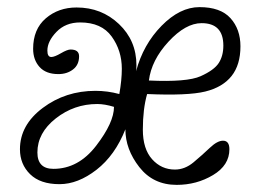

<svg xmlns="http://www.w3.org/2000/svg" viewBox="-20 -505 731 539"><path d="M393 -241Q381 -199 381 -141Q381 -87 407 -58Q433 -29 471 -29Q499 -29 523.5 -49.5Q548 -70 569 -90Q590 -110 606 -110Q624 -110 624 -86Q624 -41 578 -13.5Q532 14 476 14Q410 14 371 -36Q332 -86 332 -142Q303 -69 251 -28.5Q199 12 147 12Q93 12 64.5 -16Q36 -44 36 -86Q36 -154 100 -202Q164 -250 248 -250Q282 -250 315 -241Q322 -281 322 -312Q322 -363 293.5 -402.5Q265 -442 205 -442Q164 -442 138.5 -415.5Q113 -389 113 -363Q113 -345 124 -345Q133 -345 151 -355.5Q169 -366 178 -366Q202 -366 202 -347Q202 -323 185 -310Q168 -297 144 -297Q109 -297 91 -317Q73 -337 73 -368Q73 -423 108.5 -453.5Q144 -484 195 -484Q265 -484 314 -437.5Q363 -391 363 -322Q363 -310 362 -305Q382 -380 433.5 -432.5Q485 -485 540 -485Q599 -485 627 -454Q655 -423 655 -375Q655 -323 630 -291.5Q605 -260 556 -248Q507 -236 393 -241ZM300 -205Q274 -213 253 -213Q188 -213 136.5 -172.5Q85 -132 85 -77Q85 -31 130 -31Q200 -31 250 -96Q300 -161 300 -205ZM398 -279Q505 -274 543 -291Q581 -308 594 -328Q607 -348 607 -377Q607 -440 546 -440Q501 -440 453 -388Q405 -336 398 -279Z"/></svg>

Font: Bonbon
Style: Regular
Weight: 400
Designer: Ksenia Erulevich
Foundry: Cyreal (www.cyreal.org)
Version: Version 1.000